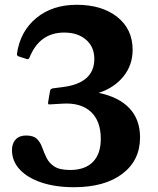

<svg xmlns="http://www.w3.org/2000/svg" viewBox="-20 -769 658 802"><path d="M289 13Q212 13 153.5 -6.5Q95 -26 62.5 -61Q30 -96 30 -142Q30 -170 45.5 -186.5Q61 -203 89 -203Q120 -203 134.5 -188.5Q149 -174 156.5 -152.5Q164 -131 174.5 -109.5Q185 -88 207 -73.5Q229 -59 273 -59Q335 -59 368 -92.5Q401 -126 401 -189Q401 -264 359 -302.5Q317 -341 240 -336L189 -333Q179 -331 181 -342L189 -389Q190 -398 201 -400L240 -405Q374 -421 374 -523Q374 -573 339.5 -603Q305 -633 248 -633Q145 -633 103 -528Q99 -519 90 -523L59 -533Q49 -536 51 -546Q65 -639 132 -694Q199 -749 300 -749Q406 -749 470 -698Q534 -647 534 -561Q534 -497 495.5 -449.5Q457 -402 392 -381Q476 -364 520.5 -317Q565 -270 565 -195Q565 -99 491 -43Q417 13 289 13Z"/></svg>

Font: Hahmlet
Style: Bold
Weight: 700
Designer: Minjoo Ham & Mark Frömberg
Foundry: hypertype
Version: Version 1.002; ttfautohint (v1.8.3)